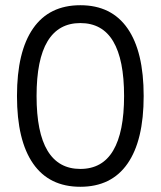

<svg xmlns="http://www.w3.org/2000/svg" viewBox="-20 -705 615 735"><path d="M287.5 10Q168.3 10 106.7 -78.8Q45 -167.5 45 -337.5Q45 -507.5 106.7 -596.2Q168.3 -685 287.5 -685Q406.7 -685 468.3 -596.2Q530 -507.5 530 -337.5Q530 -167.5 468.3 -78.8Q406.7 10 287.5 10ZM287.5 -58.3Q371.7 -58.3 413.3 -128.8Q455 -199.2 455 -337.5Q455 -476.7 413.3 -546.7Q371.7 -616.7 287.5 -616.7Q204.2 -616.7 162.1 -547.1Q120 -477.5 120 -337.5Q120 -197.5 162.1 -127.9Q204.2 -58.3 287.5 -58.3Z"/></svg>

Font: Funnel Display Light
Style: Regular
Weight: 300
Designer: NORD ID, Kristian Moeller
Foundry: Dicotype
Version: Version 1.000